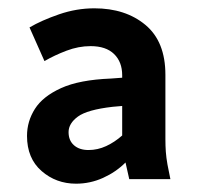

<svg xmlns="http://www.w3.org/2000/svg" viewBox="-20 -721 480 462"><path d="M45 -394Q45 -429 64 -459Q83 -489 127 -509Q171 -529 247 -532L274 -534V-540Q274 -572 254.5 -591Q235 -610 198 -610Q169 -610 140 -599Q111 -588 87 -574L51 -655Q80 -672 122 -686.5Q164 -701 207 -701Q282 -701 330 -661Q378 -621 378 -541V-386Q378 -370 379 -356Q380 -342 383 -325L390 -290H291L282 -330Q259 -307 228 -293Q197 -279 163 -279Q115 -279 80 -309.5Q45 -340 45 -394ZM145 -403Q145 -383 158 -371.5Q171 -360 193 -360Q215 -360 235.5 -369.5Q256 -379 274 -395V-466L251 -464Q190 -457 167.5 -440.5Q145 -424 145 -403Z"/></svg>

Font: Radio Canada SemiBold
Style: Regular
Weight: 600
Designer: Charles Daoud, Etienne Aubert Bonn, Alexandre Saumier Demers, Jacques Le Bailly
Foundry: Radio-Canada
Version: Version 2.104; ttfautohint (v1.8.4.7-5d5b);gftools[0.9.28.de